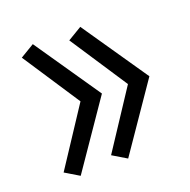

<svg xmlns="http://www.w3.org/2000/svg" viewBox="-99 -694 698 707"><g transform="rotate(-20 250.0 -340.0)"><path d="M287 -82 232 -115 380 -340 232 -565 287 -598 464 -340ZM101 -82 46 -115 194 -340 46 -565 101 -598 278 -340Z"/></g></svg>

Font: Moesevka
Style: Regular
Weight: 400
Monospace: yes
Designer: Belleve Invis
Foundry: Belleve Invis
Version: Version 32.5.0; ttfautohint (v1.8.4)